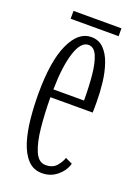

<svg xmlns="http://www.w3.org/2000/svg" viewBox="-121 -649 511 713"><g transform="rotate(20 134.5 -293.0)"><path d="M138.5 11Q104 11 81.8 -13Q59.5 -37 47.2 -76.8Q35 -116.5 30.2 -165Q25.5 -213.5 25.5 -262.5Q25.5 -391.5 56.8 -459.2Q88 -527 139 -527Q169 -527 188.5 -507.2Q208 -487.5 219.2 -454.8Q230.5 -422 235 -383.2Q239.5 -344.5 239.5 -306.5Q239.5 -296 239.5 -285.5Q239.5 -275 239 -265H72Q72.5 -201.5 78 -146Q83.5 -90.5 98.2 -56.2Q113 -22 141 -22Q169 -22 183.8 -39.2Q198.5 -56.5 203.5 -73L231 -60Q223.5 -31.5 198 -10.2Q172.5 11 138.5 11ZM139 -496Q109 -496 91.5 -442.2Q74 -388.5 72.5 -296H193.5Q193.5 -351.5 189 -396.8Q184.5 -442 172.8 -469Q161 -496 139 -496ZM43 -564.5V-595.5H232.5V-564.5Z"/></g></svg>

Font: Imbue 10pt ExtraLight
Style: Regular
Weight: 200
Designer: Tyler Finck
Foundry: Etcetera Type Company
Version: Version 1.102; ttfautohint (v1.8.3)